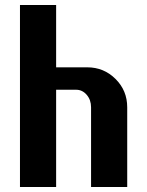

<svg xmlns="http://www.w3.org/2000/svg" viewBox="-20 -750 590 770"><path d="M490.2 0H345.2V-319.8Q345.2 -349.6 327.6 -369.9Q310.1 -390.1 285.2 -390.1H205.1V0H60.1V-730H205.1V-480H330.1Q396.5 -480 443.4 -433.3Q490.2 -386.7 490.2 -319.8Z"/></svg>

Font: Laconic
Style: Bold
Weight: 700
Designer: Robby Woodard
Version: Version 1.000